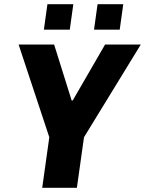

<svg xmlns="http://www.w3.org/2000/svg" viewBox="-20 -899 694 919"><path d="M182 0 216 -242 69 -686H239L323 -418H328L483 -686H654L382 -242L348 0ZM190 -757 207 -879H331L314 -757ZM430 -757 447 -879H570L553 -757Z"/></svg>

Font: Chivo Mono Medium
Style: Bold Italic
Weight: 700
Italic angle: -8.05°
Monospace: yes
Version: Version 1.008